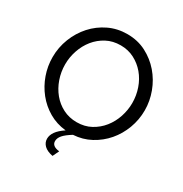

<svg xmlns="http://www.w3.org/2000/svg" viewBox="-202 -869 1151 1206"><g transform="rotate(30 374.0 -266.0)"><path d="M349 183Q307 175 286 154.5Q265 134 265 106Q265 80 283 54.5Q301 29 340 3Q272 -4 216.5 -36.5Q161 -69 121.5 -118.5Q82 -168 60.5 -229Q39 -290 39 -355Q39 -426 64.5 -491Q90 -556 135 -606Q180 -656 241.5 -685.5Q303 -715 375 -715Q450 -715 511 -683.5Q572 -652 616 -601Q660 -550 684 -485.5Q708 -421 708 -354Q708 -286 684.5 -223Q661 -160 619 -111Q577 -62 519.5 -31Q462 0 394 4Q352 30 334 51Q316 72 316 94Q316 131 371 137ZM130 -355Q130 -301 147.5 -250.5Q165 -200 197 -161Q229 -122 274 -99Q319 -76 374 -76Q431 -76 476 -100.5Q521 -125 552.5 -164.5Q584 -204 600.5 -254Q617 -304 617 -355Q617 -409 599.5 -459.5Q582 -510 549.5 -548.5Q517 -587 472.5 -610Q428 -633 374 -633Q317 -633 272 -609Q227 -585 195.5 -546Q164 -507 147 -457Q130 -407 130 -355Z"/></g></svg>

Font: PTCRaleway Medium
Style: Regular
Weight: 500
Designer: Matt McInerney, Pablo Impallari, Rodrigo Fuenzalida
Foundry: Matt McInerney, Pablo Impallari, Rodrigo Fuenzalida
Version: Version 3.000g; ttfautohint (v1.5) -l 8 -r 28 -G 28 -x 14 -D